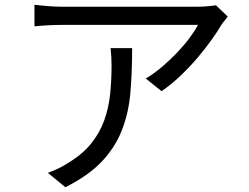

<svg xmlns="http://www.w3.org/2000/svg" viewBox="-20 -745 1040 802"><path d="M532 -544Q532 -442 524.5 -356.5Q517 -271 488.5 -199.5Q460 -128 404.5 -69.5Q349 -11 253 37L180 -23Q200 -30 224 -41.5Q248 -53 269 -67Q327 -103 362 -147Q397 -191 415.5 -242.5Q434 -294 440 -351.5Q446 -409 446 -472Q446 -490 445 -507Q444 -524 442 -544ZM931 -676Q926 -668 917.5 -658Q909 -648 904 -640Q889 -614 864 -579Q839 -544 807 -506Q775 -468 736.5 -431Q698 -394 655 -364L589 -417Q623 -437 657 -466Q691 -495 720.5 -526Q750 -557 772.5 -587.5Q795 -618 807 -641H238Q184 -641 124 -635V-725Q150 -722 180 -719.5Q210 -717 238 -717H812Q826 -717 848.5 -719Q871 -721 882 -723Z"/></svg>

Font: SpoqaHanSans-Regular
Style: Regular
Weight: 400
Designer: [Spoqa Han Sans] Dong-huui Kim \uAE40 \uB3D9 \uD718  Younghwa Kang \uAC15 \uC601 \uD654  [Noto Sans] Ryoko NISHIZUKA \u8
Foundry: Spoqa (http://www.spoqa-han-sans.com)
Version: Version 2.000